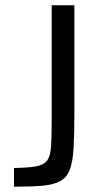

<svg xmlns="http://www.w3.org/2000/svg" viewBox="-20 -708 395 728"><path d="M33 0V-71Q87 -72 116 -77Q145 -82 158 -98.5Q171 -115 173.5 -151.5Q176 -188 176 -253V-688H262V-280Q262 -200 259 -147.5Q256 -95 245 -65.5Q234 -36 209.5 -22Q185 -8 142.5 -4Q100 0 33 0Z"/></svg>

Font: Saira Thin
Style: Regular
Weight: 400
Version: Version 1.101